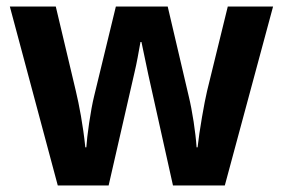

<svg xmlns="http://www.w3.org/2000/svg" viewBox="-20 -565 862 585"><path d="M156 0H311L390 -345C397 -374 402 -404 408 -437H411L432 -337L507 0H665L812 -545H674L611 -288C603 -255 587 -164 582 -116H579C576 -161 566 -227 555 -272L491 -545H333L267 -273C256 -229 245 -149 243 -116H240C233 -184 221 -246 211 -288L150 -545H10Z"/></svg>

Font: Kathrein 75 Bold
Style: Regular
Weight: 700
Designer: Lazydogs Typefoundry, based on Open Sans by Ascender Corporation
Foundry: Lazydogs Typefoundry
Version: Version 1.003;PS 001.003;hotconv 1.0.88;makeotf.lib2.5.64775